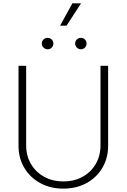

<svg xmlns="http://www.w3.org/2000/svg" viewBox="-20 -1123 761 1154"><path d="M360.8 10.7Q282.7 10.7 221.7 -22.7Q160.6 -56.2 126 -114.5Q91.3 -172.9 91.3 -246.6V-727.5H137.2V-249Q137.2 -187 165.8 -137.9Q194.3 -88.9 244.9 -60.8Q295.4 -32.7 360.8 -32.7Q426.8 -32.7 477.1 -60.8Q527.3 -88.9 555.7 -137.9Q584 -187 584 -249V-727.5H629.9V-246.6Q629.9 -172.9 595.5 -114.5Q561 -56.2 500.2 -22.7Q439.5 10.7 360.8 10.7ZM466.3 -826.7Q452.1 -826.7 441.9 -836.9Q431.6 -847.2 431.6 -861.3Q431.6 -876 441.9 -885.7Q452.1 -895.5 466.3 -895.5Q480.5 -895.5 490.5 -885.5Q500.5 -875.5 500.5 -861.3Q500.5 -847.2 490.5 -836.9Q480.5 -826.7 466.3 -826.7ZM266.6 -826.7Q252 -826.7 241.7 -836.9Q231.4 -847.2 231.4 -861.3Q231.4 -876 241.7 -885.7Q252 -895.5 266.6 -895.5Q280.8 -895.5 290.8 -885.5Q300.8 -875.5 300.8 -861.3Q300.8 -847.2 290.8 -836.9Q280.8 -826.7 266.6 -826.7ZM341.3 -968.8 415 -1103H467.3L379.9 -968.8Z"/></svg>

Font: Inter 16pt ExtraLight
Style: Regular
Weight: 250
Version: Version 4.001;git-66647c0bb